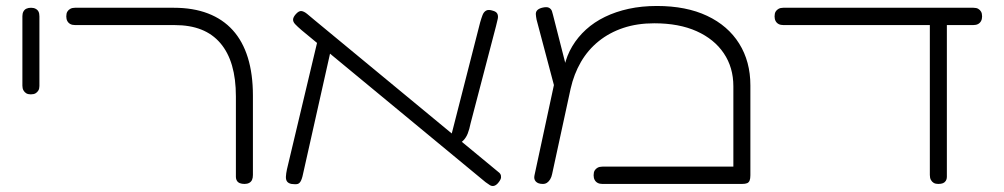

<svg xmlns="http://www.w3.org/2000/svg" viewBox="-20 -606 3364 643"><path d="M83 -290Q74 -290 68 -293.5Q62 -297 58.5 -303.5Q55 -310 55 -319V-552Q55 -561 58.5 -567.5Q62 -574 68.5 -577Q75 -580 84 -580Q93 -580 99.5 -576.5Q106 -573 109 -567Q112 -561 112 -551V-318Q112 -309 108.5 -303Q105 -297 99 -293.5Q93 -290 83 -290Z M799 10Q790 10 783.5 7.5Q777 5 773.5 -0.5Q770 -6 770 -13V-283Q770 -342 757 -386.5Q744 -431 718 -461.5Q692 -492 654 -507Q616 -522 565 -522H232Q222 -522 215.5 -525.5Q209 -529 205.5 -535.5Q202 -542 202 -551Q202 -561 205.5 -567Q209 -573 215.5 -576.5Q222 -580 231 -580H562Q627 -580 676.5 -561Q726 -542 759.5 -505Q793 -468 810 -413Q827 -358 827 -286V-20Q827 -10 824 -3.5Q821 3 814.5 6.5Q808 10 799 10Z M1648 7Q1641 15 1634 16.5Q1627 18 1620.5 14Q1614 10 1606 4L990 -505Q976 -517 968.5 -525Q961 -533 961.5 -541Q962 -549 971 -559Q981 -570 989.5 -569Q998 -568 1008.5 -559.5Q1019 -551 1033 -539L1649 -30Q1656 -25 1657.5 -18.5Q1659 -12 1656.5 -6Q1654 0 1648 7ZM956 10Q946 8 941.5 2Q937 -4 937.5 -14.5Q938 -25 941 -39L1045 -476L1091 -452L997 -33Q993 -12 988.5 -2Q984 8 977 10Q970 12 956 10ZM1507 -117 1485 -128 1588 -531Q1592 -545 1596 -555.5Q1600 -566 1608 -570.5Q1616 -575 1631 -570Q1642 -567 1645.5 -560Q1649 -553 1647 -543Q1645 -533 1641 -518L1556 -193Q1552 -173 1546.5 -159Q1541 -145 1531.5 -135.5Q1522 -126 1507 -117Z M2493 -320V-19Q2493 -8 2490.5 -1.5Q2488 5 2482 7.5Q2476 10 2465 10H1997Q1988 10 1981.5 6.5Q1975 3 1971.5 -3.5Q1968 -10 1968 -19Q1968 -29 1971.5 -35Q1975 -41 1981.5 -44.5Q1988 -48 1998 -48H2436V-317Q2436 -380 2404 -427.5Q2372 -475 2313 -501.5Q2254 -528 2171 -528Q2114 -528 2067.5 -512.5Q2021 -497 1985 -468Q1949 -439 1925.5 -398.5Q1902 -358 1891 -309L1829 -23Q1827 -13 1822.5 -5.5Q1818 2 1812 6Q1806 10 1798 10Q1782 10 1774.5 2Q1767 -6 1770 -19L1849 -386L1870 -384Q1878 -420 1896.5 -451Q1915 -482 1942.5 -507Q1970 -532 2006 -549.5Q2042 -567 2085.5 -576.5Q2129 -586 2180 -586Q2278 -586 2348 -553Q2418 -520 2455.5 -460Q2493 -400 2493 -320ZM1838 -310 1777 -540Q1775 -550 1774.5 -558Q1774 -566 1779 -571.5Q1784 -577 1795 -580Q1811 -584 1818.5 -580Q1826 -576 1828.5 -568.5Q1831 -561 1832 -556L1880 -368Z M2604 -522Q2594 -522 2587.5 -525.5Q2581 -529 2577.5 -535.5Q2574 -542 2574 -551Q2574 -561 2577.5 -567Q2581 -573 2587.5 -576.5Q2594 -580 2603 -580H3240Q3250 -580 3256 -576.5Q3262 -573 3265.5 -567Q3269 -561 3269 -551Q3269 -542 3265.5 -535.5Q3262 -529 3255.5 -525.5Q3249 -522 3239 -522ZM3122 10Q3113 10 3107 6.5Q3101 3 3097.5 -3.5Q3094 -10 3094 -20V-523H3151V-13Q3151 -6 3147.5 -0.5Q3144 5 3138 7.5Q3132 10 3122 10Z"/></svg>

Font: Fredoka Expanded Light
Style: Regular
Weight: 300
Width: 7
Designer: Ben Nathan
Foundry: Milena B. Brandão, Ben Nathan
Version: Version 2.001